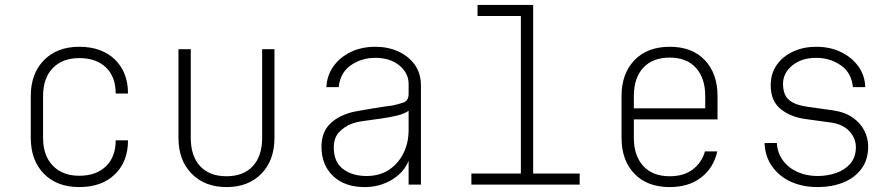

<svg xmlns="http://www.w3.org/2000/svg" viewBox="-20 -750 3640 780"><path d="M302 10Q211 10 158 -44.5Q105 -99 105 -190V-360Q105 -451 158.5 -505.5Q212 -560 302 -560Q393 -560 446.5 -508.5Q500 -457 500 -370H450Q450 -438 410.5 -476Q371 -514 302 -514Q234 -514 194.5 -473.5Q155 -433 155 -360V-190Q155 -118 194.5 -77Q234 -36 302 -36Q371 -36 410.5 -74.5Q450 -113 450 -180H500Q500 -93 446.5 -41.5Q393 10 302 10Z M900 10Q812 10 758.5 -44.5Q705 -99 705 -190V-550H755V-190Q755 -116 793 -75Q831 -34 900 -34Q969 -34 1007 -75Q1045 -116 1045 -190V-550H1095V-190Q1095 -99 1042 -44.5Q989 10 900 10Z M1462 10Q1380 10 1333 -35Q1286 -80 1286 -154Q1286 -210 1317.5 -243.5Q1349 -277 1405 -293Q1416 -296 1439 -300Q1462 -304 1488.5 -308.5Q1515 -313 1538 -316.5Q1561 -320 1572 -321Q1598 -326 1619 -333.5Q1640 -341 1640 -369V-409Q1640 -453 1602.5 -484Q1565 -515 1505 -515Q1449 -515 1405.5 -485Q1362 -455 1356 -396H1306Q1308 -442 1333.5 -479Q1359 -516 1403.5 -538Q1448 -560 1505 -560Q1556 -560 1598 -541Q1640 -522 1665 -487Q1690 -452 1690 -403V0H1640V-97Q1621 -49 1571.5 -19.5Q1522 10 1462 10ZM1469 -35Q1522 -35 1560 -60Q1598 -85 1619 -127.5Q1640 -170 1640 -222V-300Q1624 -288 1593 -280.5Q1562 -273 1525.5 -268Q1489 -263 1457 -258.5Q1425 -254 1408 -247Q1378 -235 1357 -212.5Q1336 -190 1336 -150Q1336 -92 1373.5 -63.5Q1411 -35 1469 -35Z M1895 0V-45H2096V-685H1920V-730H2146V-45H2335V0Z M2701 10Q2609 10 2557 -44.5Q2505 -99 2505 -190V-360Q2505 -451 2557.5 -505.5Q2610 -560 2701 -560Q2792 -560 2843.5 -505.5Q2895 -451 2895 -360V-265H2555V-190Q2555 -118 2593 -76Q2631 -34 2701 -34Q2757 -34 2793.5 -61Q2830 -88 2844 -135H2894Q2879 -68 2828.5 -29Q2778 10 2701 10ZM2555 -310H2845V-360Q2845 -432 2807.5 -474Q2770 -516 2701 -516Q2631 -516 2593 -474.5Q2555 -433 2555 -360Z M3301 10Q3241 10 3193.5 -11.5Q3146 -33 3117 -73.5Q3088 -114 3086 -169H3136Q3138 -129 3160.5 -98.5Q3183 -68 3219.5 -51.5Q3256 -35 3301 -35Q3342 -35 3377.5 -47.5Q3413 -60 3435 -86Q3457 -112 3457 -152Q3457 -188 3431 -216.5Q3405 -245 3357 -252Q3332 -256 3306.5 -259Q3281 -262 3255 -266Q3192 -274 3151.5 -307Q3111 -340 3111 -403Q3111 -452 3136 -487Q3161 -522 3203 -541Q3245 -560 3296 -560Q3353 -560 3397.5 -538Q3442 -516 3468 -479Q3494 -442 3495 -396H3445Q3439 -455 3395.5 -485Q3352 -515 3296 -515Q3236 -515 3198.5 -484Q3161 -453 3161 -409Q3161 -386 3168.5 -367Q3176 -348 3198 -335Q3220 -322 3262 -316Q3287 -312 3312 -309Q3337 -306 3362 -302Q3412 -295 3444 -272.5Q3476 -250 3491.5 -219Q3507 -188 3507 -155Q3507 -101 3479.5 -64Q3452 -27 3405.5 -8.5Q3359 10 3301 10Z"/></svg>

Font: Tiny Thin
Style: Regular
Weight: 100
Monospace: yes
Designer: Philipp Nurullin, Konstantin Bulenkov
Foundry: JetBrains
Version: Version 2.251; ttfautohint (v1.8.4.7-5d5b)